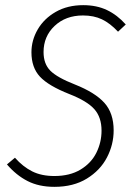

<svg xmlns="http://www.w3.org/2000/svg" viewBox="-20 -714 523 745"><path d="M468 -619 438 -591Q407 -624 375.5 -639Q344 -654 302 -654Q235 -654 192 -613.5Q149 -573 149 -512Q149 -466 175.5 -439.5Q202 -413 271 -386Q349 -355 385 -315Q421 -275 421 -208Q421 -153 395 -103Q369 -53 317 -21Q265 11 191 11Q131 11 87 -11.5Q43 -34 7 -76L38 -102Q69 -67 105 -49Q141 -31 191 -31Q251 -31 292.5 -56Q334 -81 354 -121.5Q374 -162 374 -207Q374 -259 346 -290.5Q318 -322 249 -349Q168 -381 135 -416.5Q102 -452 102 -511Q102 -558 126.5 -600Q151 -642 196.5 -668Q242 -694 303 -694Q355 -694 395 -675Q435 -656 468 -619Z"/></svg>

Font: Fira Sans Condensed ExtraLight
Style: Italic
Weight: 275
Width: 3
Italic angle: -8°
Designer: Carrois Corporate & Edenspiekermann AG
Foundry: Carrois Corporate GbR & Edenspiekermann AG
Version: Version 4.203